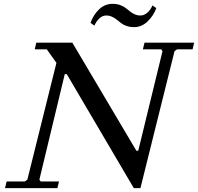

<svg xmlns="http://www.w3.org/2000/svg" viewBox="-20 -970 1021 990"><path d="M786.1 -928.2Q771 -887.7 740.5 -858.9Q710 -830.1 670.9 -830.1Q649.9 -830.1 632.6 -836.2Q615.2 -842.3 603.8 -851.3Q592.3 -860.4 581.3 -869.1Q570.3 -877.9 556.9 -884Q543.5 -890.1 527.8 -890.1Q508.3 -890.1 492.2 -875Q476.1 -859.9 466.8 -837.9L446.8 -852.1Q460.9 -893.1 490.7 -921.6Q520.5 -950.2 561 -950.2Q582 -950.2 599.1 -944.1Q616.2 -938 627.9 -929Q639.6 -919.9 650.4 -911.1Q661.1 -902.3 674.8 -896.2Q688.5 -890.1 704.1 -890.1Q723.6 -890.1 740.2 -905Q756.8 -919.9 766.1 -941.9ZM314 -587.9 183.1 -43.9 189.9 -34.2H284.2L275.9 0H5.9L14.2 -34.2H107.9L121.1 -43.9L271 -646L221.2 -715.8H159.2L167 -750H353L683.1 -192.9H692.9L817.9 -706.1L811 -715.8H716.8L725.1 -750H981L973.1 -715.8H893.1L879.9 -706.1L704.1 0H669.9L324.2 -587.9Z"/></svg>

Font: Happy Times at the IKOB New Game Plus Edition
Style: Italic
Weight: 400
Italic angle: -16°
Designer: Lucas Le Bihan
Foundry: Lucas Le Bihan
Version: Version 1.000;PS 1.0;hotconv 1.0.88;makeotf.lib2.5.647800